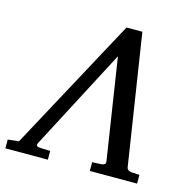

<svg xmlns="http://www.w3.org/2000/svg" viewBox="-147 -789 891 891"><g transform="rotate(15 299.0 -343.5)"><path d="M360.8 0V-42L403.8 -43.9Q415 -44.9 420.2 -49.1Q425.3 -53.2 423.8 -63L349.1 -547.9L95.2 -63Q91.3 -56.2 93.5 -50.5Q95.7 -44.9 109.9 -43.9L159.2 -42V0H-44.9V-42L7.8 -47.9L353 -687H429.2L525.9 -63Q527.3 -53.7 533.7 -49.3Q540 -44.9 549.8 -43.9L587.9 -42V0Z"/></g></svg>

Font: Charis SIL Phon
Style: Italic
Weight: 400
Italic angle: -11°
Foundry: SIL International
Version: Version 5.000